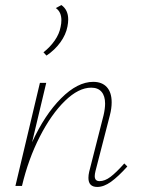

<svg xmlns="http://www.w3.org/2000/svg" viewBox="-20 -736 565 760"><path d="M152 -529Q178 -549 196.5 -575.5Q215 -602 220 -630Q223 -643 223 -656Q223 -689 201 -704L223 -716Q250 -697 250 -659Q250 -646 247 -631Q241 -599 219 -568.5Q197 -538 164 -516ZM484 -77Q448 -37 419.5 -16.5Q391 4 365 4Q330 4 330 -32Q330 -43 333 -56L390 -280Q396 -306 396 -326Q396 -356 382 -372.5Q368 -389 341 -389Q291 -389 237 -336.5Q183 -284 137.5 -195Q92 -106 67 0H41L138 -408H163L107 -173Q157 -282 222 -347Q287 -412 349 -412Q384 -412 403 -391Q422 -370 422 -331Q422 -307 415 -280L358 -59Q355 -47 355 -39Q355 -19 374 -19Q395 -19 417.5 -36Q440 -53 472 -89Z"/></svg>

Font: Ysabeau Extralight
Style: Italic
Weight: 200
Italic angle: -12°
Designer: Christian Thalmann (Catharsis Fonts)
Version: Version 0.003